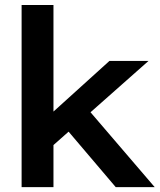

<svg xmlns="http://www.w3.org/2000/svg" viewBox="-20 -769 656 789"><path d="M68.8 0H199.7V-172.9L590.3 -518.6H429.7L199.7 -310.5V-748.5H68.8ZM455.6 0H615.7L316.9 -348.6L229.5 -266.1Z"/></svg>

Font: Roboto Flex
Style: wght 600 wdth 140 opsz 13.0 GRAD 0.00 slnt 0.00 XTRA 468 XOPQ 96 YOPQ 79 YTLC 514 YTUC 712 YTAS 750 YTDE -203.00 YTFI 738
Weight: 600
Width: 8
Designer: Berlow after Robertson
Foundry: Google
Version: Version 3.100